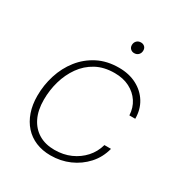

<svg xmlns="http://www.w3.org/2000/svg" viewBox="-165 -806 882 935"><g transform="rotate(30 276.5 -338.5)"><path d="M251 10Q205 10 168 -5.5Q131 -21 105 -50Q79 -79 65 -119.5Q51 -160 51 -210Q51 -270 69 -327Q87 -384 122.5 -429Q158 -474 209.5 -500.5Q261 -527 328 -527Q385 -527 428 -504.5Q471 -482 495.5 -442.5Q520 -403 520 -351H487Q485 -393 464 -425Q443 -457 407 -475.5Q371 -494 323 -494Q263 -494 219 -470Q175 -446 146 -405Q117 -364 102.5 -313.5Q88 -263 88 -209Q88 -150 108.5 -108.5Q129 -67 166 -45Q203 -23 254 -23Q304 -23 344.5 -41Q385 -59 413.5 -90.5Q442 -122 454 -165H491Q477 -111 441.5 -72Q406 -33 357 -11.5Q308 10 251 10ZM355 -625Q343 -625 334.5 -633Q326 -641 326 -654Q326 -668 335 -677.5Q344 -687 359 -687Q371 -687 379.5 -679.5Q388 -672 388 -658Q388 -644 379 -634.5Q370 -625 355 -625Z"/></g></svg>

Font: Mona Sans
Style: Italic
Weight: 200
Italic angle: -11.6951°
Designer: Deni Anggara
Foundry: GitHub
Version: Version 2.000